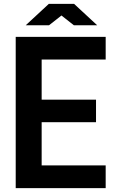

<svg xmlns="http://www.w3.org/2000/svg" viewBox="-20 -970 605 990"><path d="M61 -779.8H524.9V-663.1H194.8V-456.1H475.1V-339.8H194.8V-117.2H524.9V0H61ZM232.9 -839.8H112.8L231.9 -950.2H361.8L481 -839.8H360.8L296.9 -890.1Z"/></svg>

Font: Cooper Hewitt
Style: Semibold
Weight: 709
Designer: Village Type and Design LLC
Foundry: Cooper Hewitt Smithsonian Design Museum
Version: 1.000